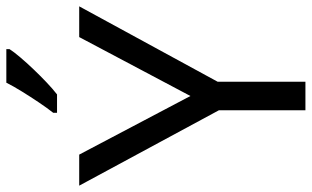

<svg xmlns="http://www.w3.org/2000/svg" viewBox="-209 -775 984 606"><g transform="rotate(-90 283.0 -472.0)"><path d="M283 -363 469 -714H566L328 -277V0H238V-273L0 -714H98ZM431 -934Q422 -920 405 -900Q388 -880 367.5 -858.5Q347 -837 326.5 -817.5Q306 -798 288 -784H230V-796Q245 -815 262.5 -841Q280 -867 297 -894.5Q314 -922 325 -944H431Z"/></g></svg>

Font: Noto Naskh Arabic
Style: Regular
Weight: 400
Designer: Monotype Design Team, David Williams, Mohamad Dakak and Nizar Qandah
Foundry: Monotype Imaging Inc.
Version: Version 2.013